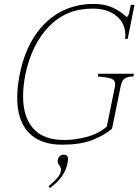

<svg xmlns="http://www.w3.org/2000/svg" viewBox="-20 -730 708 982"><path d="M68 -230Q68 -286 81 -350Q104 -465 157.5 -546Q211 -627 288 -668.5Q365 -710 458 -710Q517 -710 557.5 -690.5Q598 -671 620 -649Q621 -648 623.5 -646Q626 -644 628 -644Q636 -644 640 -663L649 -705H668L633 -531H620Q621 -538 621 -550Q621 -611 575.5 -648.5Q530 -686 453 -686Q319 -686 230.5 -594.5Q142 -503 110 -350Q98 -290 98 -237Q98 -132 150 -73Q202 -14 310 -14Q363 -14 422.5 -29.5Q482 -45 526 -82L568 -288Q569 -292 569 -298Q569 -321 548 -328Q527 -335 480 -339L483 -353H665L662 -339Q634 -339 618.5 -329Q603 -319 597 -288L553 -72Q511 -36 450 -13Q389 10 297 10Q186 10 127 -51.5Q68 -113 68 -230ZM229 222Q257 199 274.5 178.5Q292 158 292 136Q292 130 289.5 125Q287 120 284 116Q275 107 275 96Q275 80 284 70.5Q293 61 307 61Q328 61 328 84Q328 88 326 102Q312 177 235 232Z"/></svg>

Font: Taviraj Thin
Style: Italic
Weight: 250
Italic angle: -12°
Designer: Katatrad Team
Foundry: CadsonDemak
Version: Version 1.001